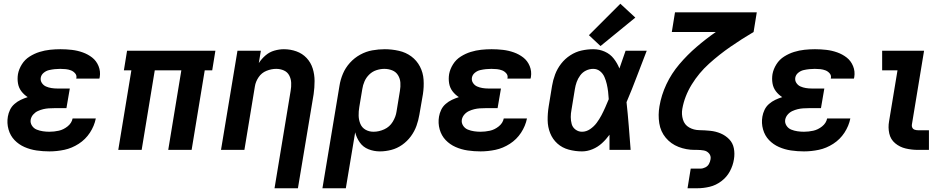

<svg xmlns="http://www.w3.org/2000/svg" viewBox="-20 -801 5080 1026"><path d="M244 8Q284 8 324 -0.5Q364 -9 400.5 -32.5Q437 -56 460.5 -92Q484 -128 492 -168H368Q363 -143 341 -125.5Q319 -108 294 -102.5Q269 -97 244 -97Q227 -97 209.5 -99.5Q192 -102 176 -108.5Q160 -115 150.5 -130Q141 -145 144 -162Q147 -177 157.5 -189Q168 -201 182 -207.5Q196 -214 210.5 -217.5Q225 -221 239.5 -222Q254 -223 269 -223H335L353 -328H286Q270 -328 254.5 -330.5Q239 -333 225.5 -339Q212 -345 203.5 -358Q195 -371 198 -387Q201 -402 214 -412.5Q227 -423 242.5 -426.5Q258 -430 273 -431.5Q288 -433 302 -433Q317 -433 331.5 -431.5Q346 -430 359 -425Q372 -420 381.5 -409Q391 -398 388 -383Q388 -382 387 -381H511Q512 -385 513 -389Q518 -420 506.5 -448Q495 -476 472.5 -493.5Q450 -511 422 -521Q394 -531 364 -534.5Q334 -538 303 -538Q275 -538 247 -535Q219 -532 191.5 -523.5Q164 -515 138.5 -499Q113 -483 97 -457.5Q81 -432 76 -405Q72 -380 76 -356Q80 -332 94 -313.5Q108 -295 128 -282Q109 -276 91 -267.5Q73 -259 57.5 -245.5Q42 -232 33.5 -214Q25 -196 22 -178Q16 -143 25.5 -109.5Q35 -76 57.5 -52.5Q80 -29 110.5 -15.5Q141 -2 175 3Q209 8 244 8Z M612 0H737L807 -425H949L879 0H1004L1074 -425H1114L1131 -530H659L642 -425H682Z M1447 205H1572L1656 -298Q1661 -333 1661 -368Q1661 -403 1651 -435Q1641 -467 1618.5 -491Q1596 -515 1564 -526.5Q1532 -538 1497 -538Q1472 -538 1446 -530.5Q1420 -523 1399 -505Q1378 -487 1363 -464L1374 -530H1249L1161 0H1286L1342 -339Q1346 -365 1362 -388.5Q1378 -412 1404 -422.5Q1430 -433 1456 -433Q1478 -433 1497 -424.5Q1516 -416 1525.5 -398Q1535 -380 1536 -358.5Q1537 -337 1533 -315Z M1703 205H1828L1878 -94Q1885 -65 1902.5 -40Q1920 -15 1949 -3.5Q1978 8 2010 8Q2040 8 2071 0Q2102 -8 2129 -27Q2156 -46 2175.5 -72.5Q2195 -99 2205.5 -128.5Q2216 -158 2221 -188L2240 -298Q2246 -337 2243.5 -375Q2241 -413 2224 -445.5Q2207 -478 2178 -499.5Q2149 -521 2111.5 -529.5Q2074 -538 2036 -538Q2003 -538 1969.5 -532Q1936 -526 1905 -509Q1874 -492 1850 -465.5Q1826 -439 1812.5 -407Q1799 -375 1794 -342ZM1976 -97Q1952 -97 1933 -108Q1914 -119 1905.5 -139.5Q1897 -160 1896.5 -183Q1896 -206 1900 -229L1916 -325Q1919 -346 1928 -366.5Q1937 -387 1953.5 -403Q1970 -419 1991.5 -426Q2013 -433 2034 -433Q2056 -433 2076 -425Q2096 -417 2107 -399Q2118 -381 2119.5 -359.5Q2121 -338 2117 -315L2099 -205Q2095 -177 2078.5 -150Q2062 -123 2033.5 -110Q2005 -97 1976 -97Z M2548 8Q2588 8 2628 -0.5Q2668 -9 2704.5 -32.5Q2741 -56 2764.5 -92Q2788 -128 2796 -168H2672Q2667 -143 2645 -125.5Q2623 -108 2598 -102.5Q2573 -97 2548 -97Q2531 -97 2513.5 -99.5Q2496 -102 2480 -108.5Q2464 -115 2454.5 -130Q2445 -145 2448 -162Q2451 -177 2461.5 -189Q2472 -201 2486 -207.5Q2500 -214 2514.5 -217.5Q2529 -221 2543.5 -222Q2558 -223 2573 -223H2639L2657 -328H2590Q2574 -328 2558.5 -330.5Q2543 -333 2529.5 -339Q2516 -345 2507.5 -358Q2499 -371 2502 -387Q2505 -402 2518 -412.5Q2531 -423 2546.5 -426.5Q2562 -430 2577 -431.5Q2592 -433 2606 -433Q2621 -433 2635.5 -431.5Q2650 -430 2663 -425Q2676 -420 2685.5 -409Q2695 -398 2692 -383Q2692 -382 2691 -381H2815Q2816 -385 2817 -389Q2822 -420 2810.5 -448Q2799 -476 2776.5 -493.5Q2754 -511 2726 -521Q2698 -531 2668 -534.5Q2638 -538 2607 -538Q2579 -538 2551 -535Q2523 -532 2495.5 -523.5Q2468 -515 2442.5 -499Q2417 -483 2401 -457.5Q2385 -432 2380 -405Q2376 -380 2380 -356Q2384 -332 2398 -313.5Q2412 -295 2432 -282Q2413 -276 2395 -267.5Q2377 -259 2361.5 -245.5Q2346 -232 2337.5 -214Q2329 -196 2326 -178Q2320 -143 2329.5 -109.5Q2339 -76 2361.5 -52.5Q2384 -29 2414.5 -15.5Q2445 -2 2479 3Q2513 8 2548 8Z M3090 8Q3118 8 3146 -3.5Q3174 -15 3196.5 -35.5Q3219 -56 3237 -81Q3237 -40 3237 0H3350Q3345 -64 3340 -127.5Q3335 -191 3328 -255Q3357 -323 3383 -392Q3409 -461 3436 -530H3323Q3307 -483 3290 -435Q3279 -463 3260 -487.5Q3241 -512 3212 -525Q3183 -538 3150 -538Q3119 -538 3087.5 -531Q3056 -524 3027.5 -505.5Q2999 -487 2978.5 -460.5Q2958 -434 2946.5 -403.5Q2935 -373 2930 -342L2912 -232Q2906 -195 2906.5 -158.5Q2907 -122 2920 -89.5Q2933 -57 2958.5 -34Q2984 -11 3019 -1.5Q3054 8 3090 8ZM3090 -97Q3071 -97 3055.5 -108.5Q3040 -120 3035 -138Q3030 -156 3030 -175.5Q3030 -195 3034 -215L3052 -325Q3055 -344 3061.5 -362.5Q3068 -381 3080.5 -398Q3093 -415 3111.5 -424Q3130 -433 3150 -433Q3171 -433 3186.5 -420.5Q3202 -408 3210 -389.5Q3218 -371 3222.5 -351.5Q3227 -332 3229.5 -311.5Q3232 -291 3233 -271Q3224 -249 3214.5 -227.5Q3205 -206 3194 -185Q3183 -164 3168.5 -144.5Q3154 -125 3133.5 -111Q3113 -97 3090 -97ZM3189 -555 3375 -707 3295 -781 3127 -613Z M3654 205H3706Q3739 205 3772.5 197Q3806 189 3835 167Q3864 145 3880.5 114Q3897 83 3902 50Q3907 20 3901.5 -8.5Q3896 -37 3876.5 -57Q3857 -77 3831 -88Q3805 -99 3776 -102Q3747 -105 3717 -105.5Q3687 -106 3662.5 -120Q3638 -134 3629.5 -162Q3621 -190 3626 -219Q3638 -287 3676.5 -349.5Q3715 -412 3769.5 -461Q3824 -510 3884 -551.5Q3944 -593 4007 -630L4024 -735H3587L3570 -630H3805Q3752 -593 3702.5 -550.5Q3653 -508 3610.5 -458Q3568 -408 3541 -350.5Q3514 -293 3504 -233Q3496 -187 3503 -142.5Q3510 -98 3537.5 -65Q3565 -32 3606 -16Q3647 0 3693 0Q3696 0 3699.5 0Q3703 0 3706 0Q3724 0 3741 3Q3758 6 3769 19Q3780 32 3777 50Q3775 63 3768.5 75Q3762 87 3749 93.5Q3736 100 3723 100H3671Z M4276 8Q4316 8 4356 -0.5Q4396 -9 4432.5 -32.5Q4469 -56 4492.5 -92Q4516 -128 4524 -168H4400Q4395 -143 4373 -125.5Q4351 -108 4326 -102.5Q4301 -97 4276 -97Q4259 -97 4241.5 -99.5Q4224 -102 4208 -108.5Q4192 -115 4182.5 -130Q4173 -145 4176 -162Q4179 -177 4189.5 -189Q4200 -201 4214 -207.5Q4228 -214 4242.5 -217.5Q4257 -221 4271.5 -222Q4286 -223 4301 -223H4367L4385 -328H4318Q4302 -328 4286.5 -330.5Q4271 -333 4257.5 -339Q4244 -345 4235.5 -358Q4227 -371 4230 -387Q4233 -402 4246 -412.5Q4259 -423 4274.5 -426.5Q4290 -430 4305 -431.5Q4320 -433 4334 -433Q4349 -433 4363.5 -431.5Q4378 -430 4391 -425Q4404 -420 4413.5 -409Q4423 -398 4420 -383Q4420 -382 4419 -381H4543Q4544 -385 4545 -389Q4550 -420 4538.5 -448Q4527 -476 4504.5 -493.5Q4482 -511 4454 -521Q4426 -531 4396 -534.5Q4366 -538 4335 -538Q4307 -538 4279 -535Q4251 -532 4223.5 -523.5Q4196 -515 4170.5 -499Q4145 -483 4129 -457.5Q4113 -432 4108 -405Q4104 -380 4108 -356Q4112 -332 4126 -313.5Q4140 -295 4160 -282Q4141 -276 4123 -267.5Q4105 -259 4089.5 -245.5Q4074 -232 4065.5 -214Q4057 -196 4054 -178Q4048 -143 4057.5 -109.5Q4067 -76 4089.5 -52.5Q4112 -29 4142.5 -15.5Q4173 -2 4207 3Q4241 8 4276 8Z M4886 0H4944V-105H4886Q4876 -105 4867.5 -108Q4859 -111 4855 -119Q4851 -127 4853 -136L4918 -530H4694V-425H4776L4731 -153Q4725 -120 4732 -88Q4739 -56 4763.5 -35.5Q4788 -15 4820 -7.5Q4852 0 4886 0Z"/></svg>

Font: Iosevka Sparkle Oblique
Style: Bold
Weight: 700
Italic angle: -9°
Designer: Belleve Invis
Foundry: Belleve Invis
Version: Version 4.5.0; ttfautohint (v1.8.3)